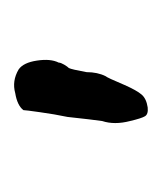

<svg xmlns="http://www.w3.org/2000/svg" viewBox="2 -706 232 276"><g transform="rotate(-90 118.0 -568.0)"><path d="M122.1 -662.1Q139.6 -667 156.2 -657.2Q166 -650.4 168.9 -630.9Q171.9 -611.3 166 -599.6Q166 -596.7 163.1 -591.8Q160.2 -586.9 158.2 -585Q156.2 -581.1 152.3 -559.6Q152.3 -543.9 146.5 -532.2Q144.5 -530.3 133.8 -504.9Q126 -487.3 120.1 -480.5Q114.3 -473.6 101.6 -471.7Q91.8 -470.7 88.9 -475.6Q85.9 -480.5 82 -497.1Q76.2 -519.5 82 -537.1Q84 -550.8 87.9 -586.9Q91.8 -605.5 94.7 -626.5Q97.7 -647.5 97.7 -650.4Q104.5 -659.2 122.1 -662.1Z"/></g></svg>

Font: JasonHandwriting1
Style: Regular
Weight: 400
Version: Version 1.48.20